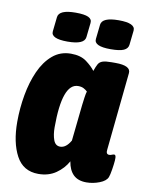

<svg xmlns="http://www.w3.org/2000/svg" viewBox="-82 -768 629 834"><g transform="rotate(10 232.5 -351.0)"><path d="M145 8Q78 8 47 -50Q16 -108 16 -199Q16 -259 26.5 -318Q37 -377 58.5 -425Q80 -473 114 -502Q148 -531 195 -531Q238 -531 264 -511.5Q290 -492 303 -474Q310 -494 316 -505Q322 -516 335 -520.5Q348 -525 375 -525H392Q461 -525 457 -491L422 -148Q419 -127 434 -127Q440 -127 445.5 -129.5Q451 -132 456 -132Q460 -132 462 -127Q464 -122 463 -107Q462 -92 458 -67Q454 -42 450 -32Q443 -14 414.5 -3Q386 8 357 8Q320 8 299.5 -12Q279 -32 273 -70Q255 -37 222.5 -14.5Q190 8 145 8ZM218 -125Q244 -125 264 -160L281 -320Q283 -337 285.5 -354.5Q288 -372 291 -381Q285 -387 275 -392.5Q265 -398 250 -398Q180 -398 180 -204Q180 -171 188.5 -148Q197 -125 218 -125ZM360 -580Q286 -580 290 -613L297 -677Q301 -710 374 -710Q448 -710 445 -677L438 -613Q436 -596 418 -588Q400 -580 360 -580ZM170 -580Q96 -580 100 -613L107 -677Q111 -710 184 -710Q223 -710 240 -702Q257 -694 255 -677L248 -613Q244 -580 170 -580Z"/></g></svg>

Font: Asap Condensed Condensed ExtraBold
Style: Italic
Weight: 800
Width: 3
Italic angle: -6°
Designer: Pablo Cosgaya
Foundry: Omnibus-Type
Version: Version 3.001; ttfautohint (v1.8.4.7-5d5b)